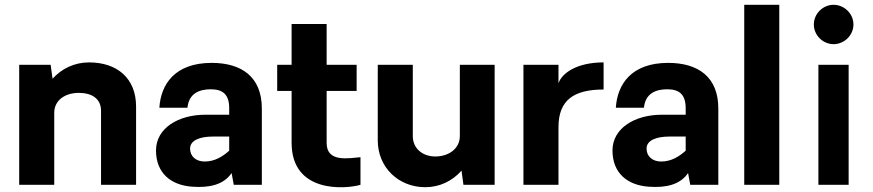

<svg xmlns="http://www.w3.org/2000/svg" viewBox="-20 -770 3638 800"><path d="M351 -510C290 -510 237 -484 199 -442L191 -500H60V0H206V-300C206 -352 251 -383 308 -383C363 -383 401 -359 401 -308V0H547V-326C547 -444 468 -510 351 -510Z M782 8C852 13 912 0 945 -49L954 0H1071V-318C1071 -451 985 -508 862 -508C708 -508 650 -418 644 -321H761C767 -382 812 -398 858 -398C908 -398 935 -377 935 -319V-292H836C723 -292 630 -236 630 -143C630 -49 692 2 782 8ZM833 -97C797 -97 772 -118 772 -151C772 -185 812 -201 867 -201H935V-142C908 -118 875 -97 833 -97Z M1482 0V-115C1433 -111 1341 -92 1341 -174V-391H1466V-500H1341V-670H1195V-500H1135V-391H1195V-175C1195 37 1421 18 1482 0Z M2041 -500H1896V-203C1896 -151 1850 -118 1794 -118C1741 -118 1700 -151 1700 -203V-500H1554V-185C1554 -72 1641 10 1752 10C1812 10 1865 -16 1903 -59L1911 0H2041Z M2495 -510C2383 -510 2321 -465 2307 -423V-500H2161V0H2307V-240C2307 -354 2372 -397 2495 -397Z M2684 8C2754 13 2814 0 2847 -49L2856 0H2973V-318C2973 -451 2887 -508 2764 -508C2610 -508 2552 -418 2546 -321H2663C2669 -382 2714 -398 2760 -398C2810 -398 2837 -377 2837 -319V-292H2738C2625 -292 2532 -236 2532 -143C2532 -49 2594 2 2684 8ZM2735 -97C2699 -97 2674 -118 2674 -151C2674 -185 2714 -201 2769 -201H2837V-142C2810 -118 2777 -97 2735 -97Z M3081 0H3227V-750H3081Z M3453 -586C3498 -586 3536 -623 3536 -668C3536 -713 3498 -750 3453 -750C3409 -750 3371 -713 3371 -668C3371 -623 3409 -586 3453 -586ZM3390 -500V0H3516V-500Z"/></svg>

Font: Oakes Bold
Style: Regular
Weight: 700
Designer: Samuel Oakes
Foundry: Samuel Oakes
Version: Version 1.003;PS 001.003;hotconv 1.0.88;makeotf.lib2.5.64775